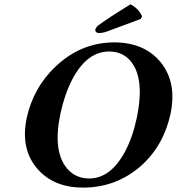

<svg xmlns="http://www.w3.org/2000/svg" viewBox="-20 -853 813 883"><path d="M481.9 -616.2Q383.8 -616.2 317.4 -497.1Q279.3 -428.2 257.8 -329.1Q221.2 -156.7 289.6 -76.7Q328.6 -32.2 390.6 -32.2Q487.3 -32.2 553.7 -153.3Q589.4 -219.2 608.4 -308.1Q648.9 -499.5 575.7 -577.6Q539.6 -616.2 481.9 -616.2ZM764.2 -329.1Q731.9 -181.6 627 -88.9Q513.2 9.8 361.8 9.8Q230.5 9.8 155.3 -72.8Q72.8 -164.6 102.5 -309.1Q133.3 -449.7 234.4 -545.9Q346.7 -652.8 490.7 -657.7Q497.6 -657.7 502.9 -658.2Q644.5 -658.2 719.2 -566.4Q794.4 -473.1 764.2 -329.1ZM580.1 -833Q616.2 -814.5 631.8 -781.2Q632.8 -778.8 633.3 -777.8L627.9 -766.1L471.7 -708Q452.6 -701.2 435.1 -701.2Q421.4 -701.2 418.5 -711.9Q418 -714.4 418 -715.8Q421.9 -729 432.6 -736.8Q486.3 -775.9 580.1 -833Z"/></svg>

Font: Linux Libertine Slanted O
Style: Bold Slanted
Weight: 700
Designer: Philipp H. Poll
Foundry: Philipp H. Poll
Version: Version 5.0.0